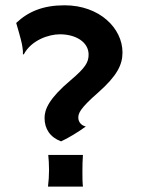

<svg xmlns="http://www.w3.org/2000/svg" viewBox="-20 -691 541 711"><path d="M206.1 -167.5C231.4 -178.7 271.5 -203.1 297.9 -222.7C283.7 -225.1 270 -237.3 270 -255.4C270 -271.5 275.9 -289.1 343.3 -348.1C414.1 -410.6 433.6 -451.7 433.6 -496.6C433.6 -586.9 348.1 -671.4 219.2 -671.4C140.6 -671.4 85.4 -648.9 40 -606C57.1 -547.9 61.5 -528.8 63 -517.1C64.9 -503.4 65.4 -499.5 64.9 -489.3L68.4 -490.2C96.2 -542 159.7 -564 201.7 -564C260.3 -564 308.1 -535.6 308.1 -488.8C308.1 -460 295.9 -439.9 241.7 -394C161.1 -326.2 145 -285.6 145 -254.4C145 -213.9 165 -183.1 206.1 -167.5ZM157.7 0H287.1C285.2 -17.1 285.2 -35.2 285.2 -55.7C285.2 -73.7 285.6 -101.1 287.1 -117.2H158.7C160.2 -105 161.6 -80.1 161.6 -61.5C161.6 -41 160.2 -20 157.7 0Z"/></svg>

Font: HammersmithOne
Style: Regular
Weight: 400
Designer: Nicole Fally
Foundry: Nicole Fally
Version: Version 1.003